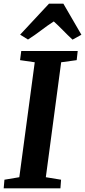

<svg xmlns="http://www.w3.org/2000/svg" viewBox="-24 -1019 460 1039"><path d="M-4 0 0 -46.5 80.5 -60 164 -682 84.5 -693.5 91 -743H396.5L391 -693.5L307 -682L224 -60L306.5 -46.5L303 0ZM85 -831.5 241 -999H319L416.5 -831L368.5 -804.5Q342 -829 317.8 -854Q293.5 -879 267 -903Q230 -879 197.8 -854.2Q165.5 -829.5 127.5 -805Z"/></svg>

Font: Merriweather
Style: Bold Italic
Weight: 700
Italic angle: -7.8°
Version: Version 2.101